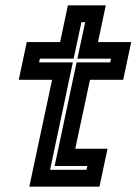

<svg xmlns="http://www.w3.org/2000/svg" viewBox="-20 -697 510 717"><path d="M89.5 0 174.5 -399H50L80 -540H204.5L233.5 -677H375L346 -540H470L440 -399H316L261 -141.5H381.5L351.5 0ZM167 -63H303L306 -77H184L266 -464H391.5L394.5 -478H269L298 -614H284L255 -478H129L126 -464H252Z"/></svg>

Font: Tourney Thin
Style: Bold Italic
Weight: 700
Italic angle: -12°
Version: Version 1.015